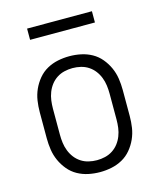

<svg xmlns="http://www.w3.org/2000/svg" viewBox="-107 -773 714 858"><g transform="rotate(-15 250.0 -344.0)"><path d="M250 8Q223 8 196.5 2.5Q170 -3 146.5 -16Q123 -29 105.5 -50Q88 -71 77 -95.5Q66 -120 62 -146.5Q58 -173 58 -200V-320Q58 -347 62 -373.5Q66 -400 77 -424.5Q88 -449 105.5 -470Q123 -491 146.5 -504Q170 -517 196.5 -522.5Q223 -528 250 -528Q277 -528 303.5 -522.5Q330 -517 353.5 -504Q377 -491 394.5 -470Q412 -449 423 -424.5Q434 -400 438 -373.5Q442 -347 442 -320V-200Q442 -173 438 -146.5Q434 -120 423 -95.5Q412 -71 394.5 -50Q377 -29 353.5 -16Q330 -3 303.5 2.5Q277 8 250 8ZM250 -47Q269 -47 288 -51.5Q307 -56 323 -66.5Q339 -77 350.5 -92Q362 -107 369 -125Q376 -143 378.5 -162Q381 -181 381 -200V-320Q381 -339 378.5 -358Q376 -377 369 -395Q362 -413 350.5 -428Q339 -443 323 -453.5Q307 -464 288 -468.5Q269 -473 250 -473Q231 -473 212 -468.5Q193 -464 177 -453.5Q161 -443 149.5 -428Q138 -413 131 -395Q124 -377 121.5 -358Q119 -339 119 -320V-200Q119 -181 121.5 -162Q124 -143 131 -125Q138 -107 149.5 -92Q161 -77 177 -66.5Q193 -56 212 -51.5Q231 -47 250 -47ZM100 -644V-696H400V-644Z"/></g></svg>

Font: Iosevka Term Curly Light
Style: Regular
Weight: 300
Designer: Belleve Invis
Foundry: Belleve Invis
Version: Version 32.3.0